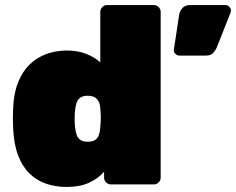

<svg xmlns="http://www.w3.org/2000/svg" viewBox="-20 -730 934 760"><path d="M244 10Q201 10 163.5 -2.5Q126 -15 97.5 -42.5Q69 -70 52 -114Q35 -158 32 -221Q31 -244 31 -261Q31 -278 32 -300Q34 -359 51 -402.5Q68 -446 96.5 -474Q125 -502 163 -516Q201 -530 244 -530Q286 -530 319.5 -517.5Q353 -505 377 -483V-683Q377 -694 385 -702Q393 -710 404 -710H589Q600 -710 608 -702Q616 -694 616 -683V-27Q616 -16 608 -8Q600 0 589 0H419Q408 0 400 -8Q392 -16 392 -27V-50Q368 -23 332 -6.5Q296 10 244 10ZM327 -169Q346 -169 356.5 -176Q367 -183 371.5 -196Q376 -209 377 -227Q379 -250 379 -264.5Q379 -279 377 -301Q376 -317 370.5 -328Q365 -339 354.5 -345Q344 -351 327 -351Q309 -351 298.5 -344Q288 -337 283.5 -324Q279 -311 277 -293Q274 -260 277 -227Q279 -209 283.5 -196Q288 -183 298.5 -176Q309 -169 327 -169ZM690 -510Q681 -510 674.5 -516.5Q668 -523 668 -532L689 -671Q691 -685 701.5 -697.5Q712 -710 732 -710H872Q881 -710 887.5 -703.5Q894 -697 894 -688Q894 -684 893 -681L838 -542Q834 -532 824.5 -521Q815 -510 795 -510Z"/></svg>

Font: Rubik Black
Style: Regular
Weight: 900
Designer: Hubert and Fischer
Foundry: Hubert and Fischer
Version: Version 2.300;gftools[0.9.30]